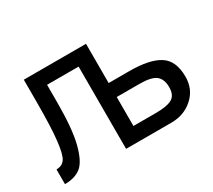

<svg xmlns="http://www.w3.org/2000/svg" viewBox="-105 -715 1006 906"><g transform="rotate(-30 398.0 -262.0)"><path d="M561 -233.9H437V-76.2H561Q619.6 -76.2 647 -91.3Q674.8 -106.4 674.8 -150.9Q674.8 -193.8 650.4 -213.9Q626 -233.9 561 -233.9ZM20 -80.1Q50.8 -80.1 66.4 -102.1Q82 -124 89.8 -193.4Q98.1 -265.1 98.1 -402.8V-523.9H437V-310.1H549.8Q659.2 -310.1 712.4 -276.4Q766.1 -242.7 766.1 -154.8Q766.1 -86.4 717.3 -43Q669.4 0 599.1 0H353V-448.2H181.2V-351.1Q181.2 -210 161.6 -132.3Q141.6 -53.7 108.9 -26.9Q76.2 0 20 0Z"/></g></svg>

Font: Miedinger*
Style: Book
Weight: 400
Version: Version 001.000